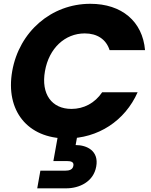

<svg xmlns="http://www.w3.org/2000/svg" viewBox="-20 -730 802 1020"><path d="M44.9 -352.2C7.9 -142.1 126.6 5.5 333.7 5.5C500.9 5.5 643.7 -87.7 711.2 -240H522.9C483.9 -182.2 425.2 -151.4 359.6 -151.4C254.9 -151.4 197.2 -230.3 218.9 -352.2C240.1 -474 325.4 -552.5 430.2 -552.5C495.7 -552.5 543.6 -521.7 562.2 -463.8H750.5C737.3 -616.2 627 -709.8 459.8 -709.8C252.7 -709.8 81.9 -561.8 44.9 -352.2ZM389.7 -3.3H286.7L263.6 125.5H334.5C359.4 125.5 373.6 131.5 369.7 150.9C366.3 170.3 350.1 176.8 325.2 176.8H194.5L177.8 270.5H331.5C400.4 270.5 476.6 236.8 491.2 154.6C506.3 71.8 442.1 40.6 381.8 40.6Z"/></svg>

Font: Poppins Devanagari Thin
Style: Italic
Weight: 100
Italic angle: -10°
Designer: Ninad Kale (Devanagari), Jonny Pinhorn (Latin)
Foundry: Indian Type Foundry
Version: 4.005